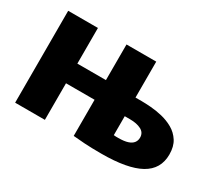

<svg xmlns="http://www.w3.org/2000/svg" viewBox="-101 -728 1065 941"><g transform="rotate(30 431.5 -257.5)"><path d="M541.7 5.2Q483.2 5.2 446.3 2.7Q409.3 0.2 381 -2.5V-207H219.3V0H51V-520H219.3V-318.3H381V-520H549.3V-316.7H584Q604.7 -316.7 635.8 -314.4Q667 -312.2 701.1 -304.1Q735.2 -296 765.1 -279Q795 -262 813.9 -232.5Q832.8 -203 832.8 -157.7Q832.8 -74.7 761 -34.7Q689.2 5.2 541.7 5.2ZM575.3 -103Q608.3 -103 628.2 -109.6Q648.2 -116.2 657.6 -128.5Q667 -140.8 667 -157.7Q667 -185.5 642.4 -198.3Q617.8 -211.2 578.8 -211.2H549.3V-104Q555.7 -103 562 -103Q568.3 -103 575.3 -103Z"/></g></svg>

Font: Murecho Thin
Style: Regular
Weight: 100
Designer: Neil Summerour
Foundry: Positype
Version: Version 1.010